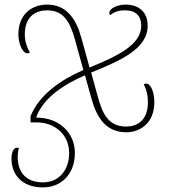

<svg xmlns="http://www.w3.org/2000/svg" viewBox="-20 -566 752 836"><path d="M616 -202C613 -202 610 -201 606 -199C616 -180 624 -155 624 -120C624 -40 575 -15 530 -15C452 -15 426 -70 405 -148L377 -250C504 -302 623 -353 623 -454C623 -513 585 -546 527 -546C493 -546 456 -530 456 -510C456 -507 457 -504 459 -500C477 -513 493 -521 525 -521C573 -521 595 -495 595 -454C595 -369 488 -321 370 -272L334 -402C312 -481 272 -546 185 -546C122 -546 60 -507 60 -416C60 -380 76 -334 100 -334C103 -334 106 -335 110 -337C100 -356 88 -381 88 -416C88 -496 137 -521 185 -521C260 -521 286 -467 308 -388L343 -261C248 -220 152 -156 113 -60V-33H141C216 -33 281 18 281 100C281 175 237 228 167 228C100 228 57 191 57 116C57 107 59 89 62 79C60 78 56 77 53 77C38 77 30 101 30 124C30 194 75 250 167 250C244 250 306 195 306 100C306 15 241 -54 138 -54V-56C169 -141 259 -199 350 -238L379 -134C401 -56 440 10 530 10C590 10 652 -30 652 -121C652 -157 640 -202 616 -202Z"/></svg>

Font: Noto Serif Georgian Thin
Style: Regular
Weight: 100
Designer: Monotype Design Team, Akaki Razmadze
Foundry: Google LLC
Version: Version 2.003